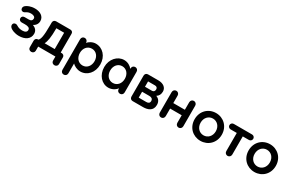

<svg xmlns="http://www.w3.org/2000/svg" viewBox="139 -1838 4985 3331"><g transform="rotate(30 2631.5 -172.5)"><path d="M447 -156C447 -223 404 -260 351 -280C402 -304 430 -348 430 -400C430 -496 344 -545 242 -545C153 -545 94 -513 69 -493C49 -477 40 -460 40 -440C40 -410 58 -390 88 -390C106 -390 120 -399 136 -409C159 -423 183 -435 226 -435C276 -435 310 -416 310 -382C310 -347 288 -325 243 -325H160C127 -325 103 -304 103 -273C103 -241 127 -219 160 -219L225 -220C284 -220 327 -208 327 -162C327 -121 291 -102 236 -102C186 -102 153 -117 133 -129C118 -138 103 -147 85 -147C54 -147 33 -126 33 -98C33 -77 42 -60 62 -43C83 -25 146 8 234 8C355 8 447 -50 447 -156Z M1083 -53C1083 -85 1059 -106 1027 -106H1008V-483C1008 -516 984 -535 952 -535H668C636 -535 612 -511 612 -478V-422C612 -197 593 -137 561 -106H554C522 -106 498 -82 498 -50V83C498 116 524 140 558 140C592 140 618 116 618 84V0H963V83C963 116 989 140 1023 140C1057 140 1083 116 1083 84ZM732 -421V-433H888V-106H686C716 -163 732 -254 732 -421Z M1304 139V-57C1338 -23 1397 10 1465 10C1600 10 1707 -104 1707 -268C1707 -431 1600 -545 1461 -545C1393 -545 1332 -505 1304 -470V-474C1304 -509 1279 -535 1244 -535C1209 -535 1184 -509 1184 -474V139C1184 175 1209 200 1244 200C1279 200 1304 174 1304 139ZM1592 -268C1592 -173 1533 -100 1446 -100C1358 -100 1299 -173 1299 -268C1299 -363 1358 -435 1446 -435C1533 -435 1592 -363 1592 -268Z M2195 -61C2195 -26 2220 0 2255 0C2290 0 2315 -26 2315 -61V-474C2315 -510 2290 -535 2255 -535C2220 -535 2195 -509 2195 -474V-464C2160 -509 2100 -545 2030 -545C1897 -545 1787 -426 1787 -267C1787 -107 1893 10 2025 10C2097 10 2162 -28 2195 -76ZM1907 -267C1907 -362 1966 -435 2053 -435C2141 -435 2200 -362 2200 -267C2200 -172 2141 -100 2053 -100C1966 -100 1907 -172 1907 -267Z M2719 0C2806 0 2909 -30 2909 -152C2909 -228 2868 -266 2820 -285C2862 -310 2883 -352 2883 -405C2883 -481 2822 -535 2716 -535H2509C2477 -535 2453 -511 2453 -478V-57C2453 -24 2477 0 2509 0ZM2715 -223C2755 -223 2789 -208 2789 -162C2789 -122 2764 -105 2722 -105H2571V-223ZM2710 -430C2742 -430 2763 -414 2763 -378C2763 -345 2742 -323 2713 -323H2571V-430Z M3490 -62V-473C3490 -508 3464 -535 3430 -535C3396 -535 3370 -508 3370 -473V-323H3138V-473C3138 -508 3112 -535 3078 -535C3044 -535 3018 -508 3018 -473V-62C3018 -27 3044 0 3078 0C3112 0 3138 -27 3138 -62V-213H3370V-62C3370 -27 3396 0 3430 0C3464 0 3490 -27 3490 -62Z M3870 -545C3718 -545 3598 -431 3598 -267C3598 -103 3718 10 3870 10C4021 10 4142 -103 4142 -267C4142 -431 4021 -545 3870 -545ZM3870 -100C3786 -100 3718 -167 3718 -267C3718 -368 3786 -435 3870 -435C3954 -435 4022 -368 4022 -267C4022 -167 3954 -100 3870 -100Z M4471 -62V-425H4595C4625 -425 4650 -450 4650 -480C4650 -510 4625 -535 4595 -535H4227C4197 -535 4172 -510 4172 -480C4172 -450 4197 -425 4227 -425H4351V-62C4351 -27 4377 0 4411 0C4445 0 4471 -27 4471 -62Z M4952 -545C4800 -545 4680 -431 4680 -267C4680 -103 4800 10 4952 10C5103 10 5224 -103 5224 -267C5224 -431 5103 -545 4952 -545ZM4952 -100C4868 -100 4800 -167 4800 -267C4800 -368 4868 -435 4952 -435C5036 -435 5104 -368 5104 -267C5104 -167 5036 -100 4952 -100Z"/></g></svg>

Font: Hotpoint
Style: Bold
Weight: 700
Designer: Andrew Paglinawan, Luciano Perondi, Riccardo Olocco
Foundry: CAST Cooperativa Anonima Servizi Tipografici
Version: Version 1.000;PS 2.1;hotconv 16.6.51;makeotf.lib2.5.65220